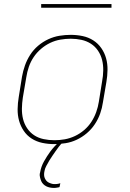

<svg xmlns="http://www.w3.org/2000/svg" viewBox="-20 -699 640 942"><path d="M246 8Q216 8 187.5 2Q159 -4 135.5 -19Q112 -34 96.5 -57Q81 -80 73.5 -107Q66 -134 66.5 -164Q67 -194 72 -223L88 -323Q93 -351 102.5 -378Q112 -405 128 -430Q144 -455 167 -474.5Q190 -494 217 -506.5Q244 -519 272 -523.5Q300 -528 327 -528Q357 -528 385.5 -522Q414 -516 437.5 -501Q461 -486 477 -463Q493 -440 500.5 -413Q508 -386 507.5 -356Q507 -326 502 -297L485 -197Q481 -169 471.5 -142Q462 -115 445.5 -90Q429 -65 406 -45.5Q383 -26 356.5 -13.5Q330 -1 301.5 3.5Q273 8 246 8ZM247 -11Q272 -11 297.5 -15.5Q323 -20 347.5 -31.5Q372 -43 393 -61Q414 -79 428.5 -101.5Q443 -124 452 -149Q461 -174 465 -200L481 -300Q486 -326 486.5 -353Q487 -380 481 -404.5Q475 -429 461 -450Q447 -471 426 -484.5Q405 -498 379.5 -503.5Q354 -509 327 -509Q302 -509 276 -504.5Q250 -500 226 -488.5Q202 -477 181 -459Q160 -441 145 -418.5Q130 -396 121.5 -371Q113 -346 109 -320L92 -220Q88 -194 87.5 -167Q87 -140 93 -115.5Q99 -91 113 -70Q127 -49 147.5 -35.5Q168 -22 194 -16.5Q220 -11 247 -11ZM244 223Q234 223 224.5 221Q215 219 207 215Q199 211 192.5 204.5Q186 198 182.5 190Q179 182 176.5 171.5Q174 161 175 154L177 146Q179 133 184 119Q189 105 196 92.5Q203 80 211 67.5Q219 55 227.5 43.5Q236 32 248 19Q260 6 267 -1L276 -8H288L287 0Q277 10 268.5 21Q260 32 252.5 43Q245 54 237 65.5Q229 77 222 88.5Q215 100 207.5 114.5Q200 129 199 137L197 147Q196 154 196.5 161.5Q197 169 200 175.5Q203 182 207 187Q211 192 217 195.5Q223 199 231 201.5Q239 204 243 204H249Q252 204 255 204Q258 204 260.5 203.5Q263 203 266.5 202.5Q270 202 272 201L276 200L272 219Q269 220 266 220.5Q263 221 260 221.5Q257 222 253.5 222.5Q250 223 247 223ZM527 -661H182V-679H527Z"/></svg>

Font: Iosevka Aile Thin
Style: Italic
Weight: 100
Italic angle: -9°
Designer: Belleve Invis
Foundry: Belleve Invis
Version: Version 31.1.0; ttfautohint (v1.8.4)